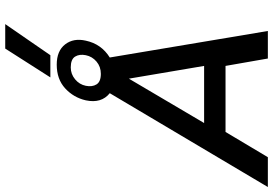

<svg xmlns="http://www.w3.org/2000/svg" viewBox="-192 -892 1070 753"><g transform="rotate(-90 343.5 -515.0)"><path d="M417 -853 530 -1030H626L504 -853ZM-13 0 355 -620Q314 -653 327 -714Q338 -762 374 -795Q410 -828 467 -828Q521 -828 546.5 -795Q572 -762 561 -714Q548 -653 495 -620L599 0H491L462 -166H203L104 0ZM431 -655Q459 -655 479 -672Q499 -689 504 -714Q509 -739 498.5 -756Q488 -773 456 -773Q430 -773 409.5 -756Q389 -739 384 -714Q379 -689 389.5 -672Q400 -655 431 -655ZM238 -250H462L412 -545Z"/></g></svg>

Font: Kanit
Style: Italic
Weight: 400
Italic angle: -12°
Designer: Katatrad Team
Foundry: CadsonDemak
Version: Version 2.000; ttfautohint (v1.8.3)